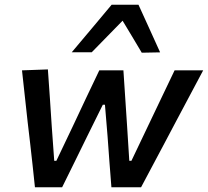

<svg xmlns="http://www.w3.org/2000/svg" viewBox="-20 -796 884 816"><path d="M128.5 0Q123.5 -47 118.5 -94Q113 -141 108 -188L97.5 -277.5Q86 -384.5 73.5 -497L183.5 -501Q188 -442.5 192 -379.5Q196 -316.5 200 -258L210.5 -112.5H219.5L290 -260.5Q317.5 -320 345.5 -378.5Q373.5 -437 402 -497H504.5Q512 -381 520 -262.5L529.5 -112.5H538.5L610.5 -263.5Q638 -321 667.5 -383Q697 -445 722 -497H843.5Q813.5 -441.5 785 -387Q756 -332 726.5 -277L680.5 -190Q654.5 -141 629.2 -93.5Q604 -46 579.5 0H453.5Q449.5 -51.5 445 -109Q440.5 -166.5 437 -218.5L426 -351H417L350.5 -216.5Q325 -164 297.5 -108.5Q270 -53 244 0ZM582.5 -572Q562.5 -606 542 -640Q521.5 -674 501 -708Q468 -674 435.5 -641Q402.5 -607.5 370 -574H285Q328 -625 370 -675Q412 -725 454.5 -776H568.5Q591.5 -725.5 614.5 -675Q637.5 -624 660.5 -573.5Z"/></svg>

Font: Heraclito Medium
Style: Italic
Weight: 500
Italic angle: -12°
Designer: Kostas Bartsokas (font) & Cristiano Sobral (main changes)
Foundry: Kostas Bartsokas (font) & Cristiano Sobral (main changes)
Version: Version 1.00;July 8, 2020;FontCreator 13.0.0.2655 64-bit